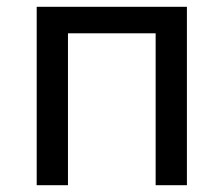

<svg xmlns="http://www.w3.org/2000/svg" viewBox="-20 -545 658 565"><path d="M438 -447H180V0H88V-525H530V0H438Z"/></svg>

Font: PT Sans Caption
Style: Regular
Weight: 400
Designer: A.Korolkova, O.Umpeleva, V.Yefimov
Foundry: ParaType Ltd
Version: Version 2.004W OFL